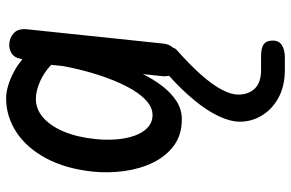

<svg xmlns="http://www.w3.org/2000/svg" viewBox="-178 -413 930 613"><g transform="rotate(-90 286.5 -106.0)"><path d="M212.5 10Q163 10 129 -15Q95 -40 74.8 -81.2Q54.5 -122.5 47.5 -173Q40.5 -223.5 45.5 -274Q55 -362 88.5 -424Q122 -486 172 -518.5Q222 -551 280 -551Q298 -551 320 -544.5Q342 -538 364 -526.2Q386 -514.5 404 -499L409 -516Q414.5 -529 425.8 -535Q437 -541 450 -541Q471.5 -541 487.2 -527Q503 -513 500 -484L454.5 -50.5Q452 -25 434.8 -12.5Q417.5 0 398 0Q376 0 361.8 -13.5Q347.5 -27 350.5 -54L357 -114.5Q341.5 -82.5 320 -54Q298.5 -25.5 271.8 -7.8Q245 10 212.5 10ZM149.5 -265.5Q146 -231.5 148.5 -199Q151 -166.5 160.5 -140.2Q170 -114 186.5 -98.8Q203 -83.5 226.5 -83.5Q251 -83.5 274 -105Q297 -126.5 317.2 -165.5Q337.5 -204.5 354.2 -256.2Q371 -308 382.5 -368.5L386.5 -407Q363 -429.5 333.2 -442.8Q303.5 -456 277.5 -456Q245 -456 218.2 -432.8Q191.5 -409.5 173.5 -367Q155.5 -324.5 149.5 -265.5ZM371 339Q318.5 339 281.2 318.5Q244 298 224.5 265.2Q205 232.5 205 196Q205 165 222.5 127.8Q240 90.5 273.8 49.5Q307.5 8.5 355 -34Q367.5 -45 377.2 -49Q387 -53 399.5 -53Q416 -53 428.8 -44Q441.5 -35 441.5 -22.5Q441.5 -12 431.5 -4Q387.5 35 356 70.2Q324.5 105.5 308 136Q291.5 166.5 291.5 190.5Q291.5 223 310.8 243Q330 263 369.5 263H414.5Q441 263 452.5 271.8Q464 280.5 464 300.5Q464 319.5 449.8 329.2Q435.5 339 408.5 339Z"/></g></svg>

Font: Edu SA Hand Medium
Style: Regular
Weight: 500
Designer: Tina and Corey Anderson, Eben Sorkin, Mirko Velimirovic
Foundry: Google for Education
Version: Version 2.000